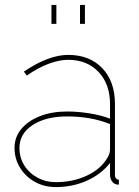

<svg xmlns="http://www.w3.org/2000/svg" viewBox="-20 -750 564 780"><path d="M39 -149Q39 -193 66.5 -226Q94 -259 142 -278Q190 -297 253 -297Q297 -297 343.5 -289.5Q390 -282 427 -268V-327Q427 -408 380.5 -457.5Q334 -507 257 -507Q220 -507 176.5 -490.5Q133 -474 89 -443L77 -459Q127 -493 172 -510Q217 -527 257 -527Q344 -527 395.5 -473Q447 -419 447 -327V-40Q447 -30 451.5 -25Q456 -20 463 -20V0Q457 0 454 -0.5Q451 -1 449 -2Q439 -6 433 -16.5Q427 -27 427 -40V-88Q391 -42 333 -16Q275 10 207 10Q160 10 122 -11Q84 -32 61.5 -68.5Q39 -105 39 -149ZM412 -102Q420 -113 423.5 -123.5Q427 -134 427 -143V-246Q387 -262 343.5 -269.5Q300 -277 253 -277Q166 -277 112.5 -242Q59 -207 59 -149Q59 -110 78.5 -78.5Q98 -47 132 -28.5Q166 -10 207 -10Q274 -10 329.5 -35Q385 -60 412 -102ZM189 -653V-730H209V-653ZM305 -653V-730H325V-653Z"/></svg>

Font: Raleway Thin
Style: Regular
Weight: 100
Designer: Matt McInerney, Pablo Impallari, Rodrigo Fuenzalida
Foundry: Matt McInerney, Pablo Impallari, Rodrigo Fuenzalida
Version: Version 4.026